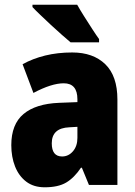

<svg xmlns="http://www.w3.org/2000/svg" viewBox="-20 -786 573 816"><path d="M287 -563Q376 -563 427.5 -513Q479 -463 479 -363V0H358L328 -73H324Q295 -30 261 -10Q227 10 170 10Q123 10 91.5 -14Q60 -38 44 -78.5Q28 -119 28 -169Q28 -258 80 -301.5Q132 -345 231 -349L309 -352V-364Q309 -432 251 -432Q199 -432 122 -391L76 -513Q119 -537 172 -550Q225 -563 287 -563ZM275 -245Q200 -242 200 -177Q200 -121 244 -121Q271 -121 290 -143Q309 -165 309 -200V-247ZM308 -766Q319 -746 337 -717.5Q355 -689 372.5 -662Q390 -635 401 -620V-606H280Q266 -618 243.5 -637.5Q221 -657 196.5 -680Q172 -703 151 -723Q130 -743 118 -756V-766Z"/></svg>

Font: Noto Sans Kannada Condensed Black
Style: Regular
Weight: 900
Width: 3
Designer: Jelle Bosma - Monotype Design Team
Foundry: Monotype Imaging Inc.
Version: Version 2.005; ttfautohint (v1.8.4.7-5d5b)